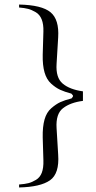

<svg xmlns="http://www.w3.org/2000/svg" viewBox="-20 -719 421 845"><path d="M64 106V93Q90 91 105.5 87Q121 83 138.5 72.5Q156 62 164 41Q172 20 171 -13L168 -114Q167 -161 176 -193Q185 -225 206 -243Q227 -261 245.5 -269.5Q264 -278 295 -286L301 -294V-299L294 -307Q264 -315 244.5 -324Q225 -333 205 -351Q185 -369 176 -400.5Q167 -432 168 -478L171 -580Q172 -612 163.5 -633.5Q155 -655 137 -665.5Q119 -676 103.5 -680Q88 -684 64 -686V-699Q164 -697 202.5 -665Q241 -633 236 -554L229 -438Q225 -377 256 -351Q287 -325 345 -317V-275Q290 -268 257.5 -243Q225 -218 229 -155L236 -39Q242 45 200 74.5Q158 104 64 106Z"/></svg>

Font: HK Venetian
Style: Regular
Weight: 400
Designer: Alfredo Marco Pradil
Foundry: Alfredo Marco Pradil
Version: Version 1.000;PS 001.000;hotconv 1.0.88;makeotf.lib2.5.64775